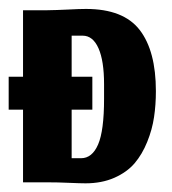

<svg xmlns="http://www.w3.org/2000/svg" viewBox="-30 -414 390 436"><path d="M132.7 -54.7V-165H179.7V-239.7H132.7V-333H157.7Q181 -333 193.7 -304.3Q206.3 -275.7 206.3 -223V-189.3Q206.3 -117.3 192.8 -86Q179.3 -54.7 154 -54.7ZM164.3 2.3Q201 2.3 229.7 -10.3Q258.3 -23 275.7 -43.3Q293 -63.7 304.3 -91.8Q315.7 -120 319.8 -148Q324 -176 324 -207Q324 -298.3 287.2 -346Q250.3 -393.7 165.3 -393.7Q150.3 -393.7 124 -392.3Q97.7 -391 75.3 -390.7H22.3V-239.7H-10.3V-165H22.3V0H75.3Q102 0 127.2 1.2Q152.3 2.3 164.3 2.3Z"/></svg>

Font: Jomhuria
Style: Regular
Weight: 400
Designer: Arabic design by Kourosh Beigpour, Latin design by Eben Sorkin, engineering by Lasse Fister and Khaled Hosney
Version: Version 1.0000